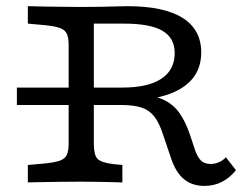

<svg xmlns="http://www.w3.org/2000/svg" viewBox="-20 -591 784 622"><path d="M34.7 -250.8V-307.3H242.7V-250.8ZM202.4 -145.2V-445.2Q202.4 -468.7 196.5 -481.6Q190.5 -494.5 173.4 -500.6Q156.3 -506.6 122.8 -509.7L70.2 -514.5V-571Q94.1 -570.2 123.2 -569.8Q152.3 -569.4 181.4 -569Q210.5 -568.5 234.7 -568.5H242.8Q277.4 -568.5 306 -569Q334.5 -569.4 356.4 -570.2Q378.4 -571 392.3 -571Q511.2 -571 571.6 -533Q631.9 -495 631.9 -421Q631.9 -369.4 602.1 -334.4Q572.3 -299.3 513.9 -281.6Q455.5 -263.9 368.8 -263.9H248V-307.3H376.2Q459.7 -307.3 502.8 -335.9Q545.9 -364.5 545.9 -419.1Q545.9 -468.2 506.2 -491.4Q466.6 -514.5 382.1 -514.5H284V-145.2ZM642.6 11.3Q602.4 11.3 576 -10.5Q549.6 -32.2 534.2 -78.2L507.1 -158.1Q495.2 -194.4 479.2 -214.5Q463.1 -234.6 438.1 -242.7Q413 -250.8 372.7 -250.8H249.9V-288.8H368.4Q441.6 -288.8 484.8 -276.9Q528 -265 553.7 -234.7Q579.3 -204.4 597.8 -147.3L612.4 -103.3Q620.5 -80.5 631.9 -70.2Q643.3 -59.9 662 -59.9Q676.2 -59.9 688.9 -65.3Q701.6 -70.7 711.9 -81.5L744.3 -39.7Q723.8 -14.2 698.2 -1.5Q672.6 11.3 642.6 11.3ZM234.7 -2.4Q210.5 -2.4 181.4 -2Q152.3 -1.6 123.2 -1.2Q94.1 -0.9 70.2 -0.1V-56.5L122.8 -61.2Q156.3 -64.5 173.4 -70.4Q190.5 -76.4 196.5 -89.4Q202.4 -102.3 202.4 -125.8V-145.2H284V-125.8Q284 -89.4 295.5 -76.9Q307 -64.5 345.5 -59.6L376.4 -56.5V0Q357.6 -0.8 334.6 -1.2Q311.5 -1.6 288.9 -2Q266.3 -2.4 247 -2.4H243.6Z"/></svg>

Font: Playfair 5pt SemiExpanded Light
Style: Regular
Weight: 300
Width: 6
Designer: Claus Eggers Sørensen
Foundry: Claus Eggers Sørensen
Version: Version 2.203